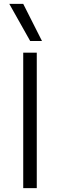

<svg xmlns="http://www.w3.org/2000/svg" viewBox="-20 -972 310 992"><path d="M100 -700V0H170V-700ZM136 -760H197L100 -952H28Z"/></svg>

Font: Gully Light
Style: Regular
Weight: 300
Designer: jaikishan Patel
Foundry: MagicType
Version: Version 1.000;Glyphs 3.2 (3242)